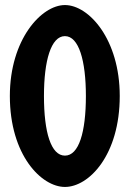

<svg xmlns="http://www.w3.org/2000/svg" viewBox="-20 -732 529 760"><path d="M19 -352C19 -118 144 8 237 8C332 8 454 -118 454 -352C454 -576 332 -712 237 -712C144 -712 19 -576 19 -352ZM154 -352C154 -492 182 -589 237 -589C292 -589 320 -492 320 -352C320 -208 292 -116 237 -116C182 -116 154 -208 154 -352Z"/></svg>

Font: Ampere
Style: SCUltCnd
Weight: 400
Version: Version 1